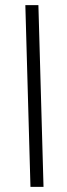

<svg xmlns="http://www.w3.org/2000/svg" viewBox="-20 -730 263 750"><path d="M99 0 79 -710H130L150 0Z"/></svg>

Font: Noto Sans Arabic UI SmCn Lt
Style: Regular
Weight: 300
Width: 4
Designer: Monotype Design Team, Nadine Chahine and Nizar Qandah
Foundry: Monotype Imaging Inc.
Version: Version 2.010; ttfautohint (v1.8.4.7-5d5b)